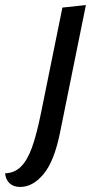

<svg xmlns="http://www.w3.org/2000/svg" viewBox="-101 -540 383 760"><path d="M-21 200Q-47 200 -62.5 186Q-78 172 -81 146Q-44 145 -18.5 120Q7 95 25.5 44Q44 -7 62 -96L146 -510L239 -520L137 -17Q114 98 71.5 149Q29 200 -21 200Z"/></svg>

Font: Sansita Light Italic
Style: Regular
Weight: 300
Italic angle: -11°
Designer: Pablo Cosgaya
Foundry: Omnibus-Type
Version: Version 1.006